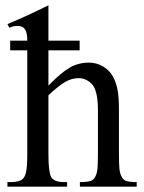

<svg xmlns="http://www.w3.org/2000/svg" viewBox="-20 -698 540 718"><path d="M161.1 -678.2V-545.9H277.8V-509.8H161.1V-377.9Q209 -427.2 241.5 -445.6Q273.9 -463.9 313 -463.9Q342.3 -463.9 367.4 -448.2Q392.6 -432.6 404.8 -407.2Q416 -384.3 420.4 -357.4Q424.8 -330.6 424.8 -286.1V-122.1Q424.8 -86.9 426.5 -68.1Q428.2 -49.3 434.8 -37.1Q441.4 -24.9 451.4 -21.5Q461.4 -18.1 481 -17.1H491.2V0H278.8V-17.1H290Q309.6 -18.1 319.6 -21.5Q329.6 -24.9 336.2 -37.1Q342.8 -49.3 344.5 -68.1Q346.2 -86.9 346.2 -122.1V-286.1Q346.2 -334.5 336.9 -359.9Q331.1 -379.9 313.2 -392.8Q295.4 -405.8 274.9 -405.8Q248.5 -405.8 224.1 -391.8Q199.7 -377.9 161.1 -341.8V-122.1Q161.1 -55.2 171.1 -36.4Q181.2 -17.6 217.8 -17.1H231V0H7.8V-17.1H24.9Q50.3 -18.1 61.8 -26.1Q73.2 -34.2 77.6 -54.9Q82 -75.7 82 -122.1V-509.8H18.1V-545.9H82Q82 -575.7 73.5 -588.4Q64.9 -601.1 44.9 -601.1Q33.7 -601.1 24.9 -598.1L15.1 -594.2L7.8 -607.9Q78.6 -637.2 161.1 -678.2Z"/></svg>

Font: Accordance
Style: Regular
Weight: 400
Version: Version 1.1 (build May 11, 2018) Miklal Software Solutions, 